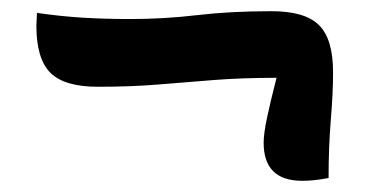

<svg xmlns="http://www.w3.org/2000/svg" viewBox="-20 -444 660 343"><path d="M520 -121Q451 -121 451 -189Q451 -205 457 -233.5Q463 -262 474 -305Q412 -305 361.5 -301Q311 -297 262.5 -293Q214 -289 155 -289Q95 -289 70 -314Q45 -339 45 -398Q45 -404 45.5 -409.5Q46 -415 46 -421Q87 -415 126.5 -412.5Q166 -410 213 -410Q273 -410 332.5 -417Q392 -424 465 -424Q525 -424 550 -399Q575 -374 575 -315Q575 -278 571 -230Q567 -182 567 -126Q551 -123 540 -122Q529 -121 520 -121Z"/></svg>

Font: Merienda
Style: Bold
Weight: 700
Designer: Eduardo Rodriguez Tunni
Foundry: Eduardo Rodriguez Tunni
Version: Version 2.001